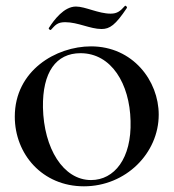

<svg xmlns="http://www.w3.org/2000/svg" viewBox="-20 -643 610 675"><path d="M369 -595C326 -595 280 -620 247 -620C205 -620 170 -573 152 -545C149 -542 156 -536 159 -538C174 -554 181 -565 209 -565C254 -565 297 -541 337 -541C366 -541 386 -555 426 -615C428 -619 421 -625 419 -622C403 -604 392 -595 369 -595ZM275 12C422 12 538 -104 538 -240C538 -359 447 -480 300 -480C177 -480 32 -395 32 -233C32 -101 129 12 275 12ZM300 -10C202 -10 134 -122 131 -265C129 -389 177 -456 263 -456C372 -456 436 -348 439 -218C443 -86 382 -10 300 -10Z"/></svg>

Font: Cormorant SC Semi
Style: Regular
Weight: 600
Designer: Christian Thalmann (Catharsis Fonts)
Version: Version 1.000;PS 001.000;hotconv 1.0.70;makeotf.lib2.5.58329